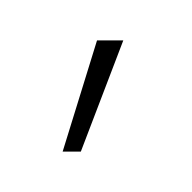

<svg xmlns="http://www.w3.org/2000/svg" viewBox="-20 -682 95 95"><path d="M11 -607 28 -662H41L20 -607Z"/></svg>

Font: Anybody UltraCondensed Thin
Style: Regular
Weight: 100
Width: 1
Designer: Tyler Finck
Foundry: Etcetera Type Company
Version: Version 1.110